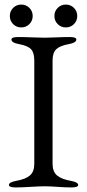

<svg xmlns="http://www.w3.org/2000/svg" viewBox="-20 -815 380 840"><path d="M37.5 -780.5Q52 -795 73 -795Q94 -795 108.5 -780.5Q123 -766 123 -745Q123 -724 108.5 -709.5Q94 -695 73 -695Q52 -695 37.5 -709.5Q23 -724 23 -745Q23 -766 37.5 -780.5ZM232.5 -780.5Q247 -795 268 -795Q289 -795 303.5 -780.5Q318 -766 318 -745Q318 -724 303.5 -709.5Q289 -695 268 -695Q247 -695 232.5 -709.5Q218 -724 218 -745Q218 -766 232.5 -780.5ZM130 -550Q130 -585 115.5 -600Q101 -615 63 -622Q30 -628 30 -642Q30 -653 59 -653Q87 -653 120.5 -651.5Q154 -650 176 -650Q196 -650 226.5 -651.5Q257 -653 285 -653Q314 -653 314 -642Q314 -628 281 -622Q242 -615 226 -599.5Q210 -584 210 -550V-98Q210 -64 229.5 -47.5Q249 -31 289 -24Q322 -18 322 -6Q322 5 293 5Q265 5 231.5 2.5Q198 0 176 0Q152 0 114 2.5Q76 5 48 5Q19 5 19 -6Q19 -18 52 -24Q92 -31 111 -47.5Q130 -64 130 -98Z"/></svg>

Font: EB Garamond SC 12
Style: Regular
Weight: 400
Version: Version 0.016 ; ttfautohint (v0.97) -l 8 -r 50 -G 200 -x 0 -